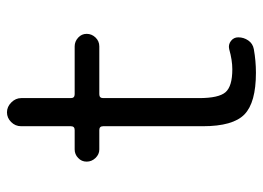

<svg xmlns="http://www.w3.org/2000/svg" viewBox="-120 -610 740 540"><g transform="rotate(-90 250.0 -340.0)"><path d="M99.6 -430.7Q85.9 -430.7 75.7 -441.4Q65.4 -452.1 65.4 -466.3Q65.4 -480.5 75.7 -490.2Q85.9 -500 99.6 -500H154.3Q165 -500 165 -510.7V-650.4Q165 -667 176.8 -678.7Q188.5 -690.4 204.1 -690.4Q219.7 -690.4 231.9 -678.2Q244.1 -666 244.1 -650.4V-510.7Q244.1 -500 254.9 -500H389.6Q403.3 -500 414.1 -490.2Q424.8 -480.5 424.8 -466.3Q424.8 -452.1 414.6 -441.4Q404.3 -430.7 389.6 -430.7H254.9Q244.1 -430.7 244.1 -419.9V-150.4Q244.1 -94.7 260.7 -75.7Q277.3 -56.6 325.2 -56.6Q350.6 -56.6 381.8 -65.4Q394.5 -68.4 404.8 -60.5Q415 -52.7 415 -40Q415 -24.4 406.2 -11.7Q397.5 1 381.8 3.9Q348.6 9.8 315.4 9.8Q231.4 9.8 198.2 -22.5Q165 -54.7 165 -139.6V-419.9Q165 -430.7 154.3 -430.7Z"/></g></svg>

Font: Rounded-X Mgen+ 1m regular
Style: Regular
Weight: 400
Designer: [Source Han Sans]
Ryoko NISHIZUKA  (kana & ideographs); Paul D. Hunt (Latin, Greek & Cyrillic); Wenlong ZHANG  (bopomofo
Version: Version 1.059.20150602